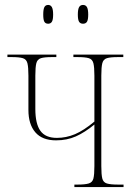

<svg xmlns="http://www.w3.org/2000/svg" viewBox="-20 -757 544 777"><path d="M316 -661Q305 -661 300 -669Q295 -677 295 -698Q295 -719 300 -728Q305 -737 316 -737Q327 -737 332 -728Q337 -719 337 -698Q337 -677 332 -669Q327 -661 316 -661ZM175 -661Q164 -661 159.5 -669Q155 -677 155 -698Q155 -719 159.5 -728Q164 -737 175 -737Q185 -737 190 -728Q195 -719 195 -698Q195 -677 190 -669Q185 -661 175 -661ZM281 0V-10H293Q324 -10 339 -14.5Q354 -19 358 -34.5Q362 -50 362 -85V-253Q323 -221 287 -205Q251 -189 207 -189Q151 -189 123 -221.5Q95 -254 95 -312V-451Q95 -485 91 -501Q87 -517 72.5 -521.5Q58 -526 27 -526H10V-536H208V-526H190Q160 -526 145.5 -521.5Q131 -517 127 -501Q123 -485 123 -451V-316Q123 -256 143.5 -227.5Q164 -199 210 -199Q248 -199 283.5 -214Q319 -229 362 -265V-451Q362 -485 358 -501Q354 -517 339.5 -521.5Q325 -526 293 -526H277V-536H479V-526H458Q427 -526 412.5 -521.5Q398 -517 394 -501Q390 -485 390 -451V-85Q390 -50 394 -34.5Q398 -19 412.5 -14.5Q427 -10 459 -10H480V0Z"/></svg>

Font: Noto Serif Display Condensed Thin
Style: Regular
Weight: 100
Width: 3
Designer: Monotype Design Team
Foundry: Monotype Imaging Inc.
Version: Version 2.009